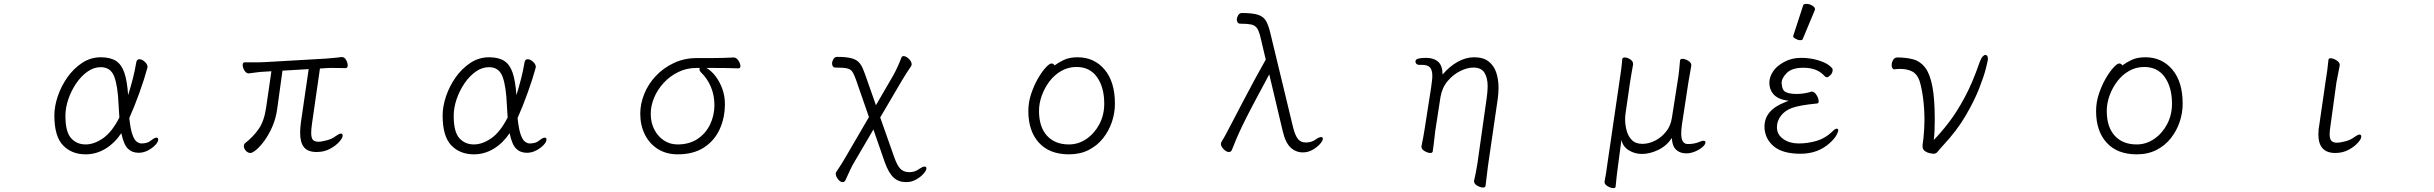

<svg xmlns="http://www.w3.org/2000/svg" viewBox="-20 -779 12540 989"><path d="M605 -93Q570 -41 522.5 -12.5Q475 16 421 16Q349 16 304.5 -30.5Q260 -77 260 -184Q260 -231 277.5 -283Q295 -335 327 -380.5Q359 -426 403 -455Q447 -484 499 -484Q548 -484 577 -465.5Q606 -447 620.5 -404.5Q635 -362 640 -289Q653 -330 664 -373Q675 -416 682 -458Q685 -474 698 -474Q711 -474 725.5 -461Q740 -448 740 -434Q740 -433 739.5 -432Q739 -431 739 -429Q723 -370 697.5 -299.5Q672 -229 646 -171Q652 -114 662 -86Q672 -58 684.5 -49Q697 -40 709 -40Q722 -40 735 -43.5Q748 -47 760 -57Q776 -70 786 -70Q795 -70 795 -60Q795 -48 780 -32Q765 -16 742 -4Q719 8 694 8Q660 8 638.5 -13.5Q617 -35 605 -93ZM595 -174Q594 -188 593 -204Q592 -220 591 -237Q587 -336 568.5 -384.5Q550 -433 499 -433Q463 -433 430.5 -410Q398 -387 372.5 -349.5Q347 -312 332 -268Q317 -224 317 -182Q317 -100 346 -67.5Q375 -35 421 -35Q465 -35 511 -67Q557 -99 595 -174Z M1570 -423 1435 -415 1408 -219Q1401 -168 1382.5 -126Q1364 -84 1341.5 -53.5Q1319 -23 1299.5 -7Q1280 9 1270 9Q1257 9 1246.5 -2.5Q1236 -14 1236 -27Q1236 -36 1243 -42Q1283 -73 1312 -114Q1341 -155 1351 -226L1378 -412L1345 -410Q1320 -409 1296.5 -405.5Q1273 -402 1262 -401H1261Q1248 -401 1239 -416Q1230 -431 1230 -444Q1230 -458 1241 -458H1282Q1296 -458 1312.5 -458Q1329 -458 1344 -459L1656 -477Q1679 -479 1703 -481Q1727 -483 1739 -485H1742Q1754 -485 1762.5 -470.5Q1771 -456 1771 -443Q1771 -428 1760 -428Q1752 -428 1734 -428.5Q1716 -429 1696 -429Q1686 -429 1676 -429Q1666 -429 1657 -428L1628 -426L1587 -141Q1585 -127 1584 -115.5Q1583 -104 1583 -95Q1583 -69 1591.5 -59Q1600 -49 1619 -49Q1637 -49 1664.5 -56.5Q1692 -64 1711 -79Q1728 -91 1736 -91Q1745 -91 1745 -80Q1745 -68 1727 -48Q1709 -28 1679 -12Q1649 4 1611 4Q1566 4 1546 -20.5Q1526 -45 1526 -95Q1526 -107 1527 -120.5Q1528 -134 1530 -149Z M2605 -93Q2570 -41 2522.5 -12.5Q2475 16 2421 16Q2349 16 2304.5 -30.5Q2260 -77 2260 -184Q2260 -231 2277.5 -283Q2295 -335 2327 -380.5Q2359 -426 2403 -455Q2447 -484 2499 -484Q2548 -484 2577 -465.5Q2606 -447 2620.5 -404.5Q2635 -362 2640 -289Q2653 -330 2664 -373Q2675 -416 2682 -458Q2685 -474 2698 -474Q2711 -474 2725.5 -461Q2740 -448 2740 -434Q2740 -433 2739.5 -432Q2739 -431 2739 -429Q2723 -370 2697.5 -299.5Q2672 -229 2646 -171Q2652 -114 2662 -86Q2672 -58 2684.5 -49Q2697 -40 2709 -40Q2722 -40 2735 -43.5Q2748 -47 2760 -57Q2776 -70 2786 -70Q2795 -70 2795 -60Q2795 -48 2780 -32Q2765 -16 2742 -4Q2719 8 2694 8Q2660 8 2638.5 -13.5Q2617 -35 2605 -93ZM2595 -174Q2594 -188 2593 -204Q2592 -220 2591 -237Q2587 -336 2568.5 -384.5Q2550 -433 2499 -433Q2463 -433 2430.5 -410Q2398 -387 2372.5 -349.5Q2347 -312 2332 -268Q2317 -224 2317 -182Q2317 -100 2346 -67.5Q2375 -35 2421 -35Q2465 -35 2511 -67Q2557 -99 2595 -174Z M3759 -483Q3773 -483 3783.5 -467Q3794 -451 3794 -438Q3794 -427 3783 -427Q3750 -428 3721 -428.5Q3692 -429 3657 -429H3619Q3645 -414 3666.5 -385.5Q3688 -357 3701 -320.5Q3714 -284 3714 -244Q3714 -171 3686.5 -112Q3659 -53 3605 -18.5Q3551 16 3471 16Q3412 16 3368.5 -11.5Q3325 -39 3301.5 -86.5Q3278 -134 3278 -193Q3278 -244 3298.5 -295Q3319 -346 3358 -387.5Q3397 -429 3451 -454.5Q3505 -480 3571 -480H3653Q3707 -480 3758 -483ZM3567 -429Q3517 -429 3474 -408Q3431 -387 3399 -352.5Q3367 -318 3349.5 -276Q3332 -234 3332 -193Q3332 -147 3350.5 -111.5Q3369 -76 3400 -55.5Q3431 -35 3470 -35Q3530 -35 3572.5 -63Q3615 -91 3637.5 -137.5Q3660 -184 3660 -238Q3660 -288 3642 -331Q3624 -374 3592 -405Q3583 -414 3583 -422Q3583 -425 3585 -429Z M4646 159Q4609 159 4583.5 136Q4558 113 4538 58L4479 -112L4380 57Q4370 73 4358 99Q4346 125 4336 147Q4331 159 4321 159Q4308 159 4296.5 144Q4285 129 4285 116Q4285 110 4288 106Q4302 86 4315 65Q4328 44 4340 23L4456 -176L4389 -369Q4379 -397 4370 -410Q4361 -423 4342 -427Q4323 -431 4284 -431Q4274 -431 4270 -437.5Q4266 -444 4266 -452Q4266 -463 4273 -474.5Q4280 -486 4292 -486Q4336 -486 4361.5 -480Q4387 -474 4400.5 -461.5Q4414 -449 4422.5 -430Q4431 -411 4440 -385L4492 -237L4582 -392Q4592 -410 4603.5 -435Q4615 -460 4623 -482Q4626 -490 4634 -490Q4647 -490 4661.5 -476Q4676 -462 4676 -448Q4676 -443 4673 -438Q4664 -425 4651 -405Q4638 -385 4628 -368L4514 -174L4586 30Q4600 70 4616 88.5Q4632 107 4663 108Q4693 108 4715 91Q4733 79 4742 79Q4752 79 4752 88Q4752 99 4737 116Q4722 133 4698.5 146Q4675 159 4649 159Z M5412 -442Q5432 -457 5460.5 -470.5Q5489 -484 5531 -484Q5616 -484 5669.5 -421Q5723 -358 5723 -245Q5723 -197 5707.5 -151Q5692 -105 5662 -67Q5632 -29 5588 -6.5Q5544 16 5486 16Q5386 16 5331.5 -44Q5277 -104 5277 -207Q5277 -252 5291.5 -295.5Q5306 -339 5326.5 -374.5Q5347 -410 5366.5 -431Q5386 -452 5396 -452Q5407 -452 5412 -442ZM5486 -35Q5535 -35 5576.5 -63.5Q5618 -92 5643 -139.5Q5668 -187 5668 -245Q5668 -329 5631 -381.5Q5594 -434 5525 -434Q5483 -434 5447.5 -414Q5412 -394 5386.5 -360.5Q5361 -327 5346.5 -287Q5332 -247 5332 -208Q5332 -125 5373 -80Q5414 -35 5486 -35Z M6518 -396Q6466 -300 6433 -237Q6400 -174 6380.5 -133.5Q6361 -93 6349 -64.5Q6337 -36 6326 -8Q6322 4 6310 4Q6297 4 6283 -10.5Q6269 -25 6269 -38Q6269 -42 6271 -46Q6282 -64 6293.5 -85.5Q6305 -107 6318 -132Q6350 -193 6382 -254.5Q6414 -316 6444.5 -372Q6475 -428 6500 -472L6473 -586Q6465 -620 6454.5 -634.5Q6444 -649 6424 -653Q6404 -657 6369 -657Q6359 -657 6355 -663.5Q6351 -670 6351 -678Q6351 -689 6358 -700.5Q6365 -712 6377 -712Q6435 -712 6462.5 -702Q6490 -692 6502 -670Q6514 -648 6523 -611L6641 -122Q6651 -82 6665.5 -63.5Q6680 -45 6706 -45Q6736 -45 6758 -61Q6767 -68 6774 -70.5Q6781 -73 6785 -73Q6794 -73 6794 -64Q6794 -54 6779.5 -37.5Q6765 -21 6741.5 -7.5Q6718 6 6691 6Q6655 6 6628 -19Q6601 -44 6587 -105Z M7573 152Q7577 135 7581.5 112.5Q7586 90 7590 65L7638 -274Q7640 -290 7641.5 -305Q7643 -320 7643 -334Q7643 -378 7626.5 -404.5Q7610 -431 7569 -431Q7538 -431 7501.5 -413Q7465 -395 7436.5 -361Q7408 -327 7400 -279L7373 -104Q7372 -95 7369.5 -74Q7367 -53 7364.5 -31.5Q7362 -10 7360 1Q7358 9 7348 9Q7335 9 7318.5 -0.5Q7302 -10 7302 -23V-26Q7306 -44 7311 -71Q7316 -98 7318 -112L7352 -330Q7354 -347 7356 -361.5Q7358 -376 7358 -388Q7358 -418 7346 -431.5Q7334 -445 7303 -445H7289Q7281 -445 7276 -450Q7271 -455 7271 -462Q7271 -473 7285.5 -477Q7300 -481 7326 -481Q7365 -481 7387.5 -461.5Q7410 -442 7411 -395Q7445 -436 7487.5 -460Q7530 -484 7573 -484Q7621 -484 7648.5 -462Q7676 -440 7687.5 -404.5Q7699 -369 7699 -328Q7699 -314 7698 -299Q7697 -284 7695 -270L7645 73L7632 179Q7630 187 7619 187Q7606 187 7589.5 177.5Q7573 168 7573 155Z M8622 -363Q8626 -386 8629.5 -419Q8633 -452 8634 -468Q8636 -476 8646 -476Q8659 -476 8675.5 -466.5Q8692 -457 8692 -443V-441Q8690 -427 8685.5 -403.5Q8681 -380 8677 -355L8644 -139Q8642 -126 8641 -114Q8640 -102 8640 -91Q8640 -37 8674 -37Q8709 -37 8736 -49Q8748 -54 8754 -54Q8765 -54 8765 -46Q8765 -35 8749.5 -21.5Q8734 -8 8711 1.5Q8688 11 8666 11Q8633 11 8613 -8.5Q8593 -28 8592 -68Q8564 -27 8521 -6.5Q8478 14 8438 14Q8401 14 8370.5 -4.5Q8340 -23 8332 -58L8314 78Q8311 99 8307.5 129.5Q8304 160 8302 183Q8301 190 8291 190Q8278 190 8261.5 180.5Q8245 171 8245 159V157Q8249 137 8253 112.5Q8257 88 8259 70L8323 -367Q8327 -392 8331 -423Q8335 -454 8336 -473Q8337 -483 8349 -483Q8362 -483 8377 -473.5Q8392 -464 8392 -450V-446Q8390 -433 8385 -407Q8380 -381 8377 -359L8353 -193Q8352 -186 8351.5 -178.5Q8351 -171 8351 -163Q8351 -137 8358.5 -107.5Q8366 -78 8385.5 -58Q8405 -38 8440 -38Q8473 -38 8505.5 -54.5Q8538 -71 8562 -101Q8586 -131 8592 -172Z M9217 -594Q9268 -750 9268 -751Q9270 -759 9285 -759Q9300 -759 9314.5 -750.5Q9329 -742 9329 -732Q9329 -730 9329 -729L9266 -578Q9264 -572 9253 -572Q9242 -572 9229.5 -579Q9217 -586 9217 -590Q9217 -592 9217 -594ZM9449 -109Q9449 -100 9439.5 -82.5Q9430 -65 9406 -43Q9345 13 9254.5 13Q9164 13 9118.5 -24Q9073 -61 9069 -119Q9069 -123 9069 -127Q9069 -212 9176 -253L9193 -260L9175 -263Q9136 -270 9115 -294Q9094 -318 9094 -353Q9094 -381 9112 -409.5Q9130 -438 9169.5 -459.5Q9209 -481 9256 -481Q9303 -481 9342 -469.5Q9381 -458 9400 -443.5Q9419 -429 9420 -422Q9420 -420 9420 -419Q9420 -403 9408.5 -392Q9397 -381 9391.5 -381Q9386 -381 9382 -384L9372 -394Q9335 -430 9270 -430Q9211 -430 9184 -403.5Q9157 -377 9157 -349Q9157 -347 9158 -346Q9159 -315 9178 -305Q9197 -295 9235 -295Q9273 -295 9311 -307H9314Q9326 -307 9337 -289.5Q9348 -272 9348 -256Q9348 -247 9340 -246Q9248 -237 9210.5 -223Q9173 -209 9153 -182Q9133 -155 9133 -124Q9133 -85 9167 -62Q9199 -40 9245 -40Q9291 -40 9336.5 -53Q9382 -66 9419 -102Q9432 -116 9440 -116Q9449 -116 9449 -109Z M9737 -422Q9731 -422 9727.5 -428.5Q9724 -435 9724 -444Q9724 -457 9731.5 -470Q9739 -483 9753 -483Q9800 -483 9836 -473Q9872 -463 9896.5 -431Q9921 -399 9933.5 -335Q9946 -271 9946 -163Q9946 -135 9945 -108.5Q9944 -82 9941 -58Q9979 -97 10019 -149Q10059 -201 10099.5 -276Q10140 -351 10177 -458Q10184 -478 10192 -487Q10200 -496 10207 -496Q10220 -496 10220 -474Q10220 -470 10210 -429Q10200 -388 10175 -324Q10150 -260 10105 -183Q10060 -106 9989 -30Q9969 -8 9961 2.5Q9953 13 9939 13Q9935 13 9921.5 10.5Q9908 8 9895.5 -0.5Q9883 -9 9883 -27Q9883 -35 9885 -45.5Q9887 -56 9888 -69Q9890 -92 9891.5 -114.5Q9893 -137 9893 -160Q9893 -221 9885.5 -276Q9878 -331 9867 -364Q9855 -398 9829.5 -411Q9804 -424 9768 -424Q9761 -424 9753.5 -423.5Q9746 -423 9738 -422Z M10912 -442Q10932 -457 10960.5 -470.5Q10989 -484 11031 -484Q11116 -484 11169.5 -421Q11223 -358 11223 -245Q11223 -197 11207.5 -151Q11192 -105 11162 -67Q11132 -29 11088 -6.5Q11044 16 10986 16Q10886 16 10831.5 -44Q10777 -104 10777 -207Q10777 -252 10791.5 -295.5Q10806 -339 10826.5 -374.5Q10847 -410 10866.5 -431Q10886 -452 10896 -452Q10907 -452 10912 -442ZM10986 -35Q11035 -35 11076.5 -63.5Q11118 -92 11143 -139.5Q11168 -187 11168 -245Q11168 -329 11131 -381.5Q11094 -434 11025 -434Q10983 -434 10947.5 -414Q10912 -394 10886.5 -360.5Q10861 -327 10846.5 -287Q10832 -247 10832 -208Q10832 -125 10873 -80Q10914 -35 10986 -35Z M11960 -365Q11964 -388 11968 -418Q11972 -448 11974 -471Q11975 -479 11985 -479Q11998 -479 12015 -468.5Q12032 -458 12032 -445V-442L12015 -354L11985 -136Q11983 -122 11981.5 -110Q11980 -98 11980 -89Q11980 -64 11989 -54Q11998 -44 12017 -44Q12035 -44 12062.5 -51.5Q12090 -59 12109 -74Q12126 -86 12134 -86Q12143 -86 12143 -75Q12143 -63 12125 -43Q12107 -23 12077 -7Q12047 9 12009 9Q11922 9 11922 -87Q11922 -113 11928 -144Z"/></svg>

Font: Moon Stars Kai HW Light
Style: Regular
Weight: 300
Designer: GuiWonder
Version: Version 1.101